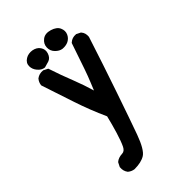

<svg xmlns="http://www.w3.org/2000/svg" viewBox="-242 -887 984 984"><g transform="rotate(-45 250.0 -395.5)"><path d="M124 9.8Q105.5 7.3 91.3 -4.4L90.3 -4.9L89.8 -5.9Q75.7 -24.4 78.1 -49.8V-51.8L79.1 -53.2L88.9 -72.8L89.8 -74.2L90.8 -75.7Q99.1 -83 110.4 -86.9Q121.6 -90.8 135.3 -91.3Q152.8 -91.8 163.6 -113.3Q176.3 -139.2 190.9 -187.5Q205.1 -234.4 216.3 -281.2Q177.7 -366.2 148.9 -453.1Q119.6 -541 90.3 -629.9L89.8 -631.8V-633.8Q90.3 -638.7 91.6 -643.1Q92.8 -647.5 94.5 -651.4Q96.2 -655.3 98.6 -659.2Q101.1 -663.1 104 -666.5L104.5 -667.5L105.5 -668Q124 -682.1 149.4 -679.7H151.4L152.8 -678.7L172.4 -668.9L175.8 -667L177.2 -663.1Q198.7 -597.2 225.1 -531.2Q246.1 -478 262.2 -422.4Q270 -441.4 277.6 -460Q285.2 -478.5 292.2 -496.8Q299.3 -515.1 305.7 -534.2Q329.6 -602.5 353 -672.9L354 -675.3L356 -677.2Q374.5 -693.8 400.4 -691.4H402.3L403.8 -690.4L423.3 -680.7L425.3 -679.7L426.3 -678.2Q440.9 -661.6 438.5 -635.7V-634.8L438 -633.8Q389.2 -482.4 337.9 -332.8Q286.6 -183.1 258.8 -106Q229.5 -25.9 201.2 -7.8Q172.9 9.8 125 9.8H124.5ZM167 -683.6Q146.5 -686 130.9 -704.6Q115.2 -723.1 115.2 -745.1Q115.2 -769 137.7 -782.7Q147.9 -789.1 159.9 -791Q171.9 -793 184.1 -791Q197.3 -788.6 207.3 -782.7Q217.3 -776.9 223.6 -767.1Q237.3 -747.6 229 -723.1Q220.7 -699.2 201.2 -692.9Q186.5 -688 170.4 -684.1L168.5 -683.6ZM299.8 -687.5Q280.8 -689.9 263.7 -707Q246.1 -724.6 247.1 -749.5Q248 -774.4 269.5 -791Q291 -807.6 324.7 -797.4Q340.8 -792.5 351.6 -784.4Q362.3 -776.4 367.2 -765.1Q377 -743.2 368.2 -723.1Q364.3 -713.9 357.4 -706.5Q350.6 -699.2 341.3 -694.3Q323.2 -685.5 299.8 -687.5Z"/></g></svg>

Font: NaikaiFont
Style: Bold
Weight: 700
Version: Version 1.89